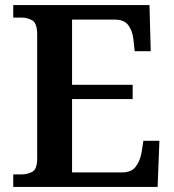

<svg xmlns="http://www.w3.org/2000/svg" viewBox="-20 -734 682 754"><path d="M32 0V-49H63Q88 -49 107 -59.5Q126 -70 126 -111V-598Q126 -642 107.5 -653.5Q89 -665 63 -665H32V-714H567L572 -533H509L504 -579Q500 -614 483.5 -635.5Q467 -657 431 -657H263V-401H501V-345H263V-57H460Q496 -57 513 -79.5Q530 -102 536 -135L543 -181H606L599 0Z"/></svg>

Font: Noto Serif NP Hmong SemiBold
Style: Regular
Weight: 600
Designer: Dalton Maag Ltd
Foundry: Dalton Maag Ltd
Version: Version 1.001; ttfautohint (v1.8.4.7-5d5b)